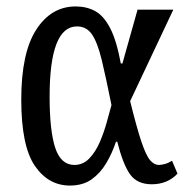

<svg xmlns="http://www.w3.org/2000/svg" viewBox="-20 -566 584 596"><path d="M197 10Q130 10 88 -51.5Q46 -113 46 -257Q46 -402 92.5 -474Q139 -546 215 -546Q249 -546 275.5 -531.5Q302 -517 322 -478.5Q342 -440 355 -369H360L407 -536H518L384 -252Q405 -167 419.5 -124.5Q434 -82 446.5 -68Q459 -54 473 -54Q481 -54 492 -57Q503 -60 514 -67L531 -27Q500 6 451 6Q406 6 384 -24.5Q362 -55 344 -126H340Q328 -90 309.5 -59Q291 -28 264 -9Q237 10 197 10ZM211 -54Q238 -54 257.5 -74.5Q277 -95 290 -125.5Q303 -156 311.5 -187Q320 -218 326 -240Q309 -325 296 -379Q283 -433 266 -458.5Q249 -484 219 -484Q134 -484 134 -266Q134 -160 151.5 -107Q169 -54 211 -54Z"/></svg>

Font: Noto Serif ExtraCondensed
Style: Regular
Weight: 400
Width: 2
Designer: Monotype Design Team
Foundry: Monotype Imaging Inc.
Version: Version 2.015